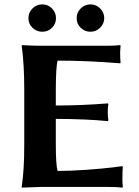

<svg xmlns="http://www.w3.org/2000/svg" viewBox="-20 -854 634 877"><path d="M234.9 -200.2Q234.9 -100.1 243.2 -73.2Q303.2 -73.2 377.2 -78.6Q451.2 -84 495.1 -89.4L539.1 -95.2L541 -90.8Q539.1 -74.7 539.1 -36.1Q539.1 -18.1 541 0L539.1 2.9Q515.1 0 479 0H165L80.1 2.9L79.1 0Q91.3 -81.1 90.8 -200.2V-444.8Q90.8 -560.1 79.1 -645L81.1 -647.9Q130.9 -645 165 -645H469.2Q505.4 -645 528.8 -647.9L530.8 -645Q528.8 -622.1 528.8 -609.9Q528.8 -585 530.8 -568.8L528.8 -564.9Q377 -577.1 243.2 -577.1Q235.4 -550.3 234.9 -444.8V-372.1Q354 -372.1 472.2 -381.8L475.1 -378.9Q472.2 -365.7 472.2 -341.8Q472.2 -317.9 475.1 -304.2L472.2 -300.8Q373 -310.5 234.9 -311ZM456.1 -771Q456.1 -746.1 437.5 -727.5Q418.9 -709 393.1 -709Q367.2 -709 348.6 -727.1Q330.1 -745.1 330.1 -771Q330.1 -796.9 348.6 -815.4Q367.2 -834 393.1 -834Q418.9 -834 437.5 -815.4Q456.1 -796.9 456.1 -771ZM128.4 -727.1Q109.9 -745.1 109.9 -771Q109.9 -796.9 128.4 -815.4Q147 -834 173.1 -834Q199.2 -834 217.5 -815.4Q235.8 -796.9 235.8 -771Q235.8 -745.1 217.5 -727.1Q199.2 -709 173.1 -709Q147 -709 128.4 -727.1Z"/></svg>

Font: Linux Biolinum O
Style: Bold
Weight: 700
Designer: Philipp H. Poll
Foundry: Philipp H. Poll
Version: Version 1.3.2